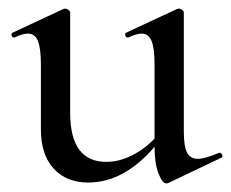

<svg xmlns="http://www.w3.org/2000/svg" viewBox="-20 -415 537 446"><path d="M490 -60Q494 -60 496 -55.5Q498 -51 495 -49L371 10Q369 11 366 11Q357 11 348 -12.5Q339 -36 339 -74Q268 9 185 9Q134 9 104.5 -23.5Q75 -56 75 -114V-265Q75 -303 68 -320Q61 -337 45 -337Q33 -337 14 -328H12Q8 -328 7 -333Q6 -338 9 -339L127 -394L131 -395Q135 -395 139 -392Q143 -389 143 -386V-153Q143 -39 227 -39Q256 -39 285.5 -53.5Q315 -68 339 -93V-265Q339 -303 332 -320Q325 -337 309 -337Q298 -337 278 -328H276Q272 -328 271 -333Q270 -338 273 -339L391 -394L395 -395Q399 -395 403 -392Q407 -389 407 -386V-110Q407 -75 414.5 -60.5Q422 -46 440 -46Q455 -46 489 -60Z"/></svg>

Font: Cormorant Infant Medium
Style: Regular
Weight: 500
Designer: Christian Thalmann (Catharsis Fonts)
Version: Version 3.000